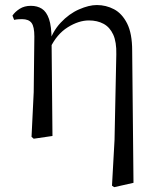

<svg xmlns="http://www.w3.org/2000/svg" viewBox="-20 -551 639 778"><path d="M107.8 3.5 116.6 -177.6 119.2 -402.8Q119.2 -443.1 107.8 -458.2Q96.4 -473.4 69.3 -473.4Q61.5 -473.4 53.8 -472.9Q46.1 -472.4 37.3 -470.4L30.5 -487.8Q41 -503.4 59.9 -515.4Q78.8 -527.4 105.2 -527.4Q131.1 -527.4 149.8 -515.5Q168.4 -503.6 178.6 -474.1Q188.8 -444.6 189 -389.8V-385.8L192.6 0L116.6 11.1ZM433.8 201.4 444.1 15.9 451.3 -330.8Q452.5 -380.7 438.8 -410.8Q425 -440.8 399.7 -454.5Q374.3 -468.2 340.2 -468.2Q298.8 -468.2 254.4 -440.4Q210.1 -412.7 183.1 -356.3L172.9 -366.7H175.1Q191.4 -422.5 225.8 -459Q260.1 -495.5 300.3 -513Q340.4 -530.6 372.3 -530.6Q409.7 -530.6 442.1 -513.5Q474.5 -496.4 495.1 -455.9Q515.6 -415.3 515.6 -345.2L520.9 189.8L442.8 207.4Z"/></svg>

Font: Noto Serif SC ExtraLight
Style: Regular
Weight: 200
Designer: Ryoko NISHIZUKA 西塚涼子 (kana & ideographs); Frank Grießhammer (Latin, Greek & Cyrillic); Wenlong ZHANG 张文龙 (bopomofo); San
Foundry: Adobe
Version: Version 2.002-H1;hotconv 1.1.0;makeotfexe 2.6.0